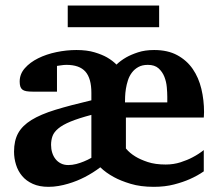

<svg xmlns="http://www.w3.org/2000/svg" viewBox="-20 -687 811 714"><path d="M602.1 -327.1Q602.1 -342.3 600.3 -362.5Q598.6 -382.8 591.3 -401.4Q584 -419.9 569.6 -432.9Q555.2 -445.8 529.8 -445.8Q508.8 -445.8 494.4 -437.7Q480 -429.7 470.5 -417Q460.9 -404.3 455.8 -388.4Q450.7 -372.6 448.2 -356.9Q445.8 -341.3 445.3 -327.9Q444.8 -314.5 444.8 -306.2H602.1ZM319.8 -259.8Q272 -247.1 242.4 -234.9Q212.9 -222.7 196.8 -209.2Q180.7 -195.8 175.3 -180.9Q169.9 -166 169.9 -147.9Q169.9 -132.8 174.1 -119.4Q178.2 -106 186.3 -95.7Q194.3 -85.4 206.3 -79.3Q218.3 -73.2 233.9 -73.2Q248.5 -73.2 263.7 -77.1Q278.8 -81.1 291.5 -86.4Q306.2 -92.3 319.8 -100.1ZM738.8 -270Q738.8 -267.6 738.5 -263.9Q738.3 -260.3 738.3 -257.3Q737.8 -253.4 737.8 -250H448.2V-134.8Q462.4 -117.7 483.4 -105Q501.5 -93.8 529.3 -84.5Q557.1 -75.2 596.2 -75.2Q625.5 -75.2 651.4 -83.5Q677.2 -91.8 696.3 -102.1Q718.8 -113.8 737.8 -128.9V-49.8Q714.8 -33.7 686 -21Q661.1 -9.8 627.2 -1Q593.3 7.8 551.8 7.8Q502.9 7.8 465.8 -3.4Q428.7 -14.6 403.8 -28.3Q374 -44.4 353 -64.9Q326.2 -44.4 294.9 -28.3Q281.7 -21.5 266.1 -15.1Q250.5 -8.8 233.2 -3.7Q215.8 1.5 197.5 4.6Q179.2 7.8 160.2 7.8Q126.5 7.8 102.1 -3.2Q77.6 -14.2 62.3 -32.5Q46.9 -50.8 39.6 -74.5Q32.2 -98.1 32.2 -123Q32.2 -164.1 47.6 -191.9Q63 -219.7 96.9 -240.7Q130.9 -261.7 185.8 -278.6Q240.7 -295.4 319.8 -314V-341.8Q319.8 -395.5 297.6 -420.7Q275.4 -445.8 227.1 -445.8Q222.2 -445.8 216.3 -445.3Q210.4 -444.8 205.1 -443.8Q198.7 -442.9 191.9 -441.9V-346.2H102.1Q87.4 -346.2 77.9 -347.9Q68.4 -349.6 63 -354Q57.6 -358.4 55.4 -365.7Q53.2 -373 53.2 -383.8Q53.2 -411.6 72.3 -433.3Q91.3 -455.1 121.8 -470.2Q152.3 -485.4 189.9 -493.2Q227.5 -501 264.2 -501Q303.7 -501 331.8 -492.4Q359.9 -483.9 377.9 -473.6Q398.9 -461.4 413.1 -446.8Q428.2 -461.4 449.2 -473.6Q467.3 -483.9 493.2 -492.4Q519 -501 553.2 -501Q604 -501 639.4 -481.7Q674.8 -462.4 696.8 -430.4Q718.8 -398.4 728.8 -356.7Q738.8 -314.9 738.8 -270ZM231.9 -585.9V-666.5H571.8V-585.9Z"/></svg>

Font: Charis SIL Am
Style: Bold
Weight: 700
Foundry: SIL International
Version: Version 5.000